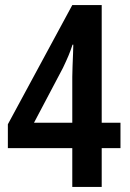

<svg xmlns="http://www.w3.org/2000/svg" viewBox="-20 -737 513 757"><path d="M265 -153H11V-247L265 -717H381V-253H455V-153H381V0H265ZM265 -253V-434Q265 -448 266 -474.5Q267 -501 268 -526Q269 -551 269 -561H266Q259 -539 250 -517.5Q241 -496 228 -469L114 -253Z"/></svg>

Font: Noto Sans Devanagari Condensed SemiBold
Style: Regular
Weight: 600
Width: 3
Designer: Jelle Bosma - Monotype Design Team
Foundry: Monotype Imaging Inc.
Version: Version 2.004; ttfautohint (v1.8.4.7-5d5b)